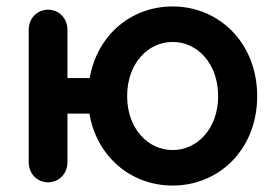

<svg xmlns="http://www.w3.org/2000/svg" viewBox="-20 -565 856 595"><path d="M189 -62V-213H257C280 -79 386 10 515 10C660 10 777 -103 777 -267C777 -431 660 -545 515 -545C386 -545 281 -456 258 -323H189V-473C189 -508 163 -535 129 -535C95 -535 69 -508 69 -473V-62C69 -27 95 0 129 0C163 0 189 -27 189 -62ZM515 -100C438 -100 374 -167 374 -267C374 -368 438 -435 515 -435C592 -435 656 -368 656 -267C656 -167 592 -100 515 -100Z"/></svg>

Font: Hotpoint
Style: Bold
Weight: 700
Designer: Andrew Paglinawan, Luciano Perondi, Riccardo Olocco
Foundry: CAST Cooperativa Anonima Servizi Tipografici
Version: Version 1.000;PS 2.1;hotconv 16.6.51;makeotf.lib2.5.65220